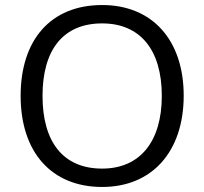

<svg xmlns="http://www.w3.org/2000/svg" viewBox="-20 -734 812 763"><path d="M62 -353C62 -131 183 9 386 9C584 9 710 -131 710 -354C710 -575 585 -714 386 -714C181 -714 62 -575 62 -353ZM149 -353C149 -535 230 -641 386 -641C537 -641 623 -536 623 -353C623 -171 536 -64 386 -64C230 -64 149 -171 149 -353Z"/></svg>

Font: Poppy and Pepper
Style: Regular
Weight: 400
Designer: Thy Ha
Foundry: Thy Ha
Version: Version 0.001;Glyphs 3.2 (3227)